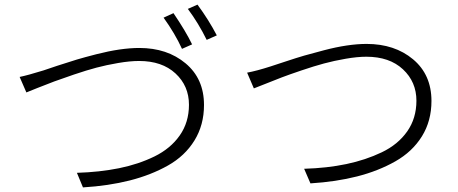

<svg xmlns="http://www.w3.org/2000/svg" viewBox="-20 -817 1993 835"><path d="M65.4 -482.4Q99.6 -489.3 168.9 -510.7Q173.8 -512.7 228.5 -530.8Q283.2 -548.8 314.5 -558.1Q345.7 -567.4 398.9 -581.1Q452.1 -594.7 499 -601.6Q545.9 -608.4 585.9 -608.4Q707 -608.4 787.1 -541.5Q867.2 -474.6 867.2 -360.4Q867.2 -273.4 825.7 -206.1Q784.2 -138.7 710.4 -97.2Q636.7 -55.7 544.4 -32.2Q452.1 -8.8 340.8 -2L314.5 -65.4Q413.1 -68.4 497.6 -85.4Q582 -102.5 651.9 -136.7Q721.7 -170.9 761.7 -228Q801.8 -285.2 801.8 -361.3Q801.8 -443.4 743.2 -497.6Q684.6 -551.8 585 -551.8Q544.9 -551.8 493.7 -543Q442.4 -534.2 399.9 -522.9Q357.4 -511.7 301.3 -492.7Q245.1 -473.6 216.3 -462.9Q187.5 -452.1 142.1 -434.1Q96.7 -416 94.7 -415ZM691.4 -740.2 734.4 -759.8Q788.1 -680.7 815.4 -624L771.5 -604.5Q741.2 -670.9 691.4 -740.2ZM796.9 -778.3 838.9 -796.9Q887.7 -730.5 922.9 -663.1L878.9 -643.6Q842.8 -716.8 796.9 -778.3Z M1054.7 -501Q1096.7 -508.8 1157.2 -528.3Q1161.1 -529.3 1216.8 -547.9Q1272.5 -566.4 1303.2 -575.2Q1334 -584 1387.7 -598.1Q1441.4 -612.3 1487.8 -619.1Q1534.2 -626 1574.2 -626Q1696.3 -626 1776.4 -559.1Q1856.4 -492.2 1856.4 -377.9Q1856.4 -291 1814.9 -224.1Q1773.4 -157.2 1699.2 -115.2Q1625 -73.2 1533.2 -49.8Q1441.4 -26.4 1330.1 -19.5L1302.7 -83Q1402.3 -85.9 1486.3 -103.5Q1570.3 -121.1 1640.6 -154.8Q1710.9 -188.5 1751 -245.6Q1791 -302.7 1791 -378.9Q1791 -460.9 1732.4 -515.6Q1673.8 -570.3 1573.2 -570.3Q1534.2 -570.3 1483.4 -561.5Q1432.6 -552.7 1389.2 -541Q1345.7 -529.3 1291 -510.7Q1236.3 -492.2 1205.6 -480.5Q1174.8 -468.8 1131.3 -451.2Q1087.9 -433.6 1084 -432.6Z"/></svg>

Font: Min Sans Light
Style: Regular
Weight: 300
Designer: Jinseong-Kim, NotoSansCJK, Nunito
Foundry: Jinseong-Kim
Version: Version 1.400;Glyphs 3.1.2 (3151)